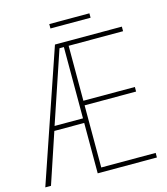

<svg xmlns="http://www.w3.org/2000/svg" viewBox="-122 -919 880 1012"><g transform="rotate(-15 318.5 -413.0)"><path d="M242 -826V-802H461V-826ZM261 -689H285V-300H130ZM608 -25H311V-364H592V-389H311V-689H608V-714H243L-1 0H30L122 -275H285V0H608Z"/></g></svg>

Font: Noto Sans Display SemiCondensed Thin
Style: Regular
Weight: 250
Width: 4
Designer: Monotype Design team
Foundry: Monotype Imaging Inc.
Version: 1.000